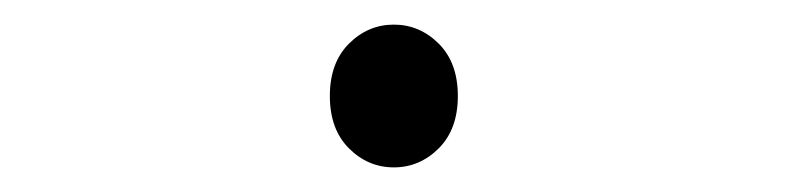

<svg xmlns="http://www.w3.org/2000/svg" viewBox="-20 -124 640 156"><path d="M336.5 -3.5Q321 12 300 12Q279 12 263.5 -3.5Q248 -19 248 -46Q248 -73 263.5 -88.5Q279 -104 300 -104Q321 -104 336.5 -88.5Q352 -73 352 -46Q352 -19 336.5 -3.5Z"/></svg>

Font: TypoPRO Source Code Pro
Style: Regular
Weight: 200
Monospace: yes
Designer: Paul D. Hunt, Teo Tuominen
Foundry: Adobe Systems Incorporated
Version: Version 2.010;PS 1.0;hotconv 1.0.84;makeotf.lib2.5.63406